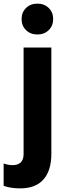

<svg xmlns="http://www.w3.org/2000/svg" viewBox="-59 -816 373 1058"><path d="M-39 208V85Q-12 94 9 94Q71 94 71 33V-554H224V31Q224 124 180.5 173Q137 222 52 222Q-1 222 -39 208ZM60 -711Q60 -748 84.5 -772Q109 -796 147 -796Q185 -796 209.5 -772Q234 -748 234 -711Q234 -674 209.5 -650Q185 -626 147 -626Q109 -626 84.5 -650Q60 -674 60 -711Z"/></svg>

Font: Application
Style: Bold
Weight: 700
Designer: Wei Huang
Foundry: Wei Huang
Version: Version 0.012